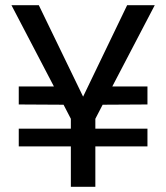

<svg xmlns="http://www.w3.org/2000/svg" viewBox="-20 -717 636 737"><path d="M52 -223V-155H252V0H346V-155H546V-223H346V-261L374 -315L546 -316V-385H411L574 -697H468L299 -346L129 -697H24L187 -385H52V-316L224 -315L252 -261V-223Z"/></svg>

Font: Malmofest
Style: Regular
Weight: 400
Designer: Jonny Pinhorn (Poppins), Kolossal
Version: Version 1.004;Glyphs 3.1.2 (3151)